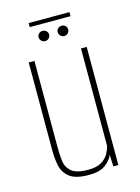

<svg xmlns="http://www.w3.org/2000/svg" viewBox="-103 -709 568 777"><g transform="rotate(-15 180.5 -320.5)"><path d="M173 8Q117 8 92 -11.5Q67 -31 60.5 -61.5Q54 -92 54 -123V-495H78V-132Q78 -104 81 -76.5Q84 -49 104.5 -31Q125 -13 175 -13Q211 -13 231 -25.5Q251 -38 260.5 -55.5Q270 -73 273 -87V-495H297V0H276L274 -49Q266 -28 242 -10Q218 8 173 8ZM141 -561Q132 -561 125.5 -567.5Q119 -574 119 -583Q119 -592 125.5 -598Q132 -604 141 -604Q150 -604 156.5 -598Q163 -592 163 -583Q163 -574 156.5 -567.5Q150 -561 141 -561ZM221 -561Q212 -561 205.5 -567.5Q199 -574 199 -583Q199 -592 205.5 -598Q212 -604 221 -604Q230 -604 236.5 -598Q243 -592 243 -583Q243 -574 236.5 -567.5Q230 -561 221 -561ZM95 -632V-649H266V-632Z"/></g></svg>

Font: Alumni Sans Thin
Style: Regular
Weight: 100
Designer: Robert E. Leuschke
Foundry: Robert E. Leuschke
Version: Version 1.018